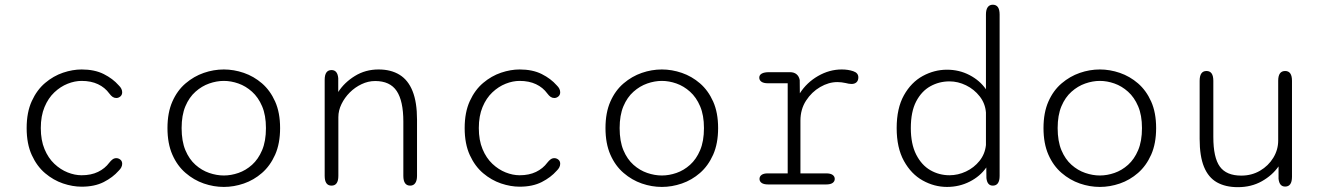

<svg xmlns="http://www.w3.org/2000/svg" viewBox="-20 -782 5611 814"><path d="M326 9.5Q288 9.5 247.2 -4.2Q206.5 -18 171.5 -47.5Q136.5 -77 114.8 -124.5Q93 -172 93 -239Q93 -306 114.8 -353.5Q136.5 -401 171.5 -430.5Q206.5 -460 247.2 -473.8Q288 -487.5 326 -487.5Q381 -487.5 419.8 -468Q458.5 -448.5 483 -420.5Q491 -413 494.5 -405.5Q498 -398 498 -391Q498 -379.5 490.2 -373Q482.5 -366.5 473 -366.5Q464.5 -366.5 457.5 -371.2Q450.5 -376 443.5 -385.5Q425 -411 395.5 -425Q366 -439 326 -439Q297 -439 266.8 -427Q236.5 -415 210.5 -390.5Q184.5 -366 168.8 -328.2Q153 -290.5 153 -239Q153 -187.5 168.8 -149.8Q184.5 -112 210.5 -87.5Q236.5 -63 266.8 -51Q297 -39 326 -39Q366 -39 395.5 -53.2Q425 -67.5 443.5 -92.5Q450.5 -101.5 457.5 -106.5Q464.5 -111.5 473 -111.5Q482.5 -111.5 490.2 -105.2Q498 -99 498 -87.5Q498 -80 494.2 -72.5Q490.5 -65 483 -58Q458.5 -30 419.8 -10.2Q381 9.5 326 9.5Z M929 10.5Q886 10.5 844 -4Q802 -18.5 766.8 -48.8Q731.5 -79 710.8 -126.2Q690 -173.5 690 -239Q690 -304.5 710.8 -351.5Q731.5 -398.5 766.8 -428.5Q802 -458.5 844 -473Q886 -487.5 929 -487.5Q971.5 -487.5 1013.8 -473Q1056 -458.5 1090.8 -428.5Q1125.5 -398.5 1146.5 -351.5Q1167.5 -304.5 1167.5 -239Q1167.5 -173.5 1146.5 -126.2Q1125.5 -79 1090.8 -48.8Q1056 -18.5 1013.8 -4Q971.5 10.5 929 10.5ZM929 -38Q959.5 -38 990.8 -48.8Q1022 -59.5 1048.5 -83.2Q1075 -107 1091.2 -145.2Q1107.5 -183.5 1107.5 -239Q1107.5 -293.5 1091.2 -331.5Q1075 -369.5 1048.5 -393.2Q1022 -417 990.8 -428Q959.5 -439 929 -439Q898.5 -439 867 -428Q835.5 -417 808.8 -393.2Q782 -369.5 766 -331.5Q750 -293.5 750 -239Q750 -183.5 766 -145.2Q782 -107 808.8 -83.2Q835.5 -59.5 867 -48.8Q898.5 -38 929 -38Z M1719 5Q1690 5 1690 -36.5V-266.5Q1690 -354 1661.8 -396.2Q1633.5 -438.5 1570.5 -438.5Q1541 -438.5 1513 -425.2Q1485 -412 1463 -390Q1441 -368 1427.8 -340.8Q1414.5 -313.5 1414.5 -285.5V-36.5Q1414.5 5 1385.5 5Q1356.5 5 1356.5 -36.5V-443.5Q1356.5 -485 1385.5 -485Q1411 -485 1414 -450.5V-392Q1440 -432.5 1484.8 -460Q1529.5 -487.5 1585 -487.5Q1637.5 -487.5 1674 -465Q1710.5 -442.5 1729.2 -395.5Q1748 -348.5 1748 -275V-36.5Q1748 -16.5 1740.5 -5.8Q1733 5 1719 5Z M2183 9.5Q2145 9.5 2104.2 -4.2Q2063.5 -18 2028.5 -47.5Q1993.5 -77 1971.8 -124.5Q1950 -172 1950 -239Q1950 -306 1971.8 -353.5Q1993.5 -401 2028.5 -430.5Q2063.5 -460 2104.2 -473.8Q2145 -487.5 2183 -487.5Q2238 -487.5 2276.8 -468Q2315.5 -448.5 2340 -420.5Q2348 -413 2351.5 -405.5Q2355 -398 2355 -391Q2355 -379.5 2347.2 -373Q2339.5 -366.5 2330 -366.5Q2321.5 -366.5 2314.5 -371.2Q2307.5 -376 2300.5 -385.5Q2282 -411 2252.5 -425Q2223 -439 2183 -439Q2154 -439 2123.8 -427Q2093.5 -415 2067.5 -390.5Q2041.5 -366 2025.8 -328.2Q2010 -290.5 2010 -239Q2010 -187.5 2025.8 -149.8Q2041.5 -112 2067.5 -87.5Q2093.5 -63 2123.8 -51Q2154 -39 2183 -39Q2223 -39 2252.5 -53.2Q2282 -67.5 2300.5 -92.5Q2307.5 -101.5 2314.5 -106.5Q2321.5 -111.5 2330 -111.5Q2339.5 -111.5 2347.2 -105.2Q2355 -99 2355 -87.5Q2355 -80 2351.2 -72.5Q2347.5 -65 2340 -58Q2315.5 -30 2276.8 -10.2Q2238 9.5 2183 9.5Z M2786 10.5Q2743 10.5 2701 -4Q2659 -18.5 2623.8 -48.8Q2588.5 -79 2567.8 -126.2Q2547 -173.5 2547 -239Q2547 -304.5 2567.8 -351.5Q2588.5 -398.5 2623.8 -428.5Q2659 -458.5 2701 -473Q2743 -487.5 2786 -487.5Q2828.5 -487.5 2870.8 -473Q2913 -458.5 2947.8 -428.5Q2982.5 -398.5 3003.5 -351.5Q3024.5 -304.5 3024.5 -239Q3024.5 -173.5 3003.5 -126.2Q2982.5 -79 2947.8 -48.8Q2913 -18.5 2870.8 -4Q2828.5 10.5 2786 10.5ZM2786 -38Q2816.5 -38 2847.8 -48.8Q2879 -59.5 2905.5 -83.2Q2932 -107 2948.2 -145.2Q2964.5 -183.5 2964.5 -239Q2964.5 -293.5 2948.2 -331.5Q2932 -369.5 2905.5 -393.2Q2879 -417 2847.8 -428Q2816.5 -439 2786 -439Q2755.5 -439 2724 -428Q2692.5 -417 2665.8 -393.2Q2639 -369.5 2623 -331.5Q2607 -293.5 2607 -239Q2607 -183.5 2623 -145.2Q2639 -107 2665.8 -83.2Q2692.5 -59.5 2724 -48.8Q2755.5 -38 2786 -38Z M3373.5 -47H3482.5Q3501 -47 3510 -40.5Q3519 -34 3519 -23.5Q3519 -13 3510 -6.5Q3501 0 3482.5 0H3237Q3218 0 3209 -6.5Q3200 -13 3200 -23.5Q3200 -34 3208.8 -40.5Q3217.5 -47 3235 -47H3319.5V-429H3235Q3217.5 -429 3208.2 -435.5Q3199 -442 3199 -453Q3199 -464 3209.5 -470Q3220 -476 3240.5 -476H3329Q3346.5 -476 3357 -467.2Q3367.5 -458.5 3370.5 -442.5L3371 -386.5Q3400 -432 3448.2 -459.8Q3496.5 -487.5 3548.5 -487.5Q3575.5 -487.5 3597.2 -480.2Q3619 -473 3619 -454Q3619 -440.5 3611.2 -433.2Q3603.5 -426 3590 -426Q3583.5 -426 3577.8 -427.2Q3572 -428.5 3565 -430Q3556.5 -432 3547.5 -433Q3538.5 -434 3530 -434Q3493.5 -434 3457.2 -413Q3421 -392 3397.2 -355.2Q3373.5 -318.5 3373.5 -270.5Z M4189 5Q4165.5 5 4162 -27L4161.5 -72Q4135.5 -34.5 4091.2 -12Q4047 10.5 3995 10.5Q3941 10.5 3892 -16.8Q3843 -44 3812.2 -99.8Q3781.5 -155.5 3781.5 -239Q3781.5 -323 3812.2 -378Q3843 -433 3892 -459.8Q3941 -486.5 3995 -486.5Q4046.5 -486.5 4090.2 -463.8Q4134 -441 4160 -403.5V-720.5Q4160 -741 4167.5 -751.5Q4175 -762 4189 -762Q4218 -762 4218 -720.5V-36.5Q4218 5 4189 5ZM4160 -167V-305Q4157 -343.5 4133.5 -373.5Q4110 -403.5 4075.8 -420.2Q4041.5 -437 4005.5 -437Q3961.5 -437 3924.2 -416.2Q3887 -395.5 3864.2 -352Q3841.5 -308.5 3841.5 -239Q3841.5 -171.5 3864.2 -126.8Q3887 -82 3924.2 -60.5Q3961.5 -39 4005.5 -39Q4041.5 -39 4075.5 -55Q4109.5 -71 4132.8 -100Q4156 -129 4160 -167Z M4643 10.5Q4600 10.5 4558 -4Q4516 -18.5 4480.8 -48.8Q4445.5 -79 4424.8 -126.2Q4404 -173.5 4404 -239Q4404 -304.5 4424.8 -351.5Q4445.5 -398.5 4480.8 -428.5Q4516 -458.5 4558 -473Q4600 -487.5 4643 -487.5Q4685.5 -487.5 4727.8 -473Q4770 -458.5 4804.8 -428.5Q4839.5 -398.5 4860.5 -351.5Q4881.5 -304.5 4881.5 -239Q4881.5 -173.5 4860.5 -126.2Q4839.5 -79 4804.8 -48.8Q4770 -18.5 4727.8 -4Q4685.5 10.5 4643 10.5ZM4643 -38Q4673.5 -38 4704.8 -48.8Q4736 -59.5 4762.5 -83.2Q4789 -107 4805.2 -145.2Q4821.5 -183.5 4821.5 -239Q4821.5 -293.5 4805.2 -331.5Q4789 -369.5 4762.5 -393.2Q4736 -417 4704.8 -428Q4673.5 -439 4643 -439Q4612.5 -439 4581 -428Q4549.5 -417 4522.8 -393.2Q4496 -369.5 4480 -331.5Q4464 -293.5 4464 -239Q4464 -183.5 4480 -145.2Q4496 -107 4522.8 -83.2Q4549.5 -59.5 4581 -48.8Q4612.5 -38 4643 -38Z M5095 -481Q5124 -481 5124 -439.5V-201.5Q5124 -113.5 5151.8 -75.5Q5179.5 -37.5 5242.5 -37.5Q5286.5 -37.5 5322 -58.2Q5357.5 -79 5378.2 -113Q5399 -147 5399 -186V-439.5Q5399 -481 5428.5 -481Q5457.5 -481 5457.5 -439.5V-32.5Q5457.5 9 5428.5 9Q5404 9 5400.5 -24V-76.5Q5374 -38.5 5329.5 -13.5Q5285 11.5 5228 11.5Q5175.5 11.5 5139.2 -9Q5103 -29.5 5084.5 -74.5Q5066 -119.5 5066 -193V-439.5Q5066 -481 5095 -481Z"/></svg>

Font: Sono Monospace Light
Style: Regular
Weight: 300
Version: Version 2.112